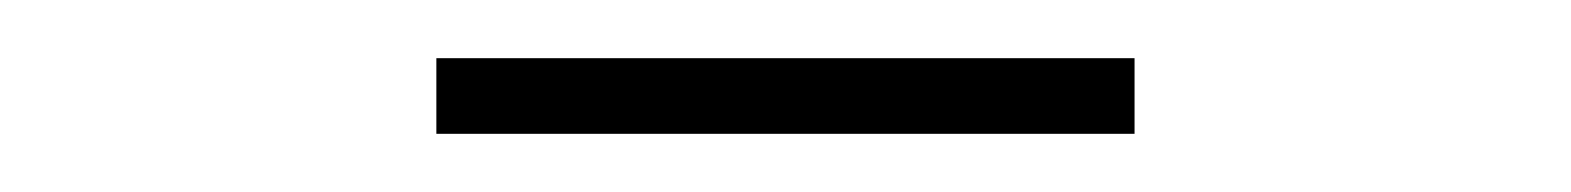

<svg xmlns="http://www.w3.org/2000/svg" viewBox="-20 -896 540 66"><path d="M130 -850V-876H370V-850Z"/></svg>

Font: Bodoni Moda SC 9pt SemiBold
Style: Regular
Weight: 600
Designer: Owen Earl
Foundry: indestructible type
Version: Version 2.005